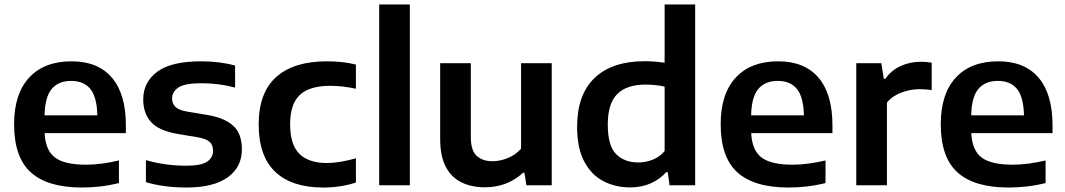

<svg xmlns="http://www.w3.org/2000/svg" viewBox="-20 -828 4760 858"><path d="M346 10Q193 10 118 -57.5Q43 -125 43 -272.5Q43 -408.5 110.2 -481.2Q177.5 -554 300 -554Q418 -554 480.2 -480.8Q542.5 -407.5 542.5 -268V-233H179.5Q183 -156.5 225.5 -124.2Q268 -92 365.5 -92Q399 -92 436.2 -97Q473.5 -102 511.5 -111V-10Q466.5 1 426 5.5Q385.5 10 346 10ZM298 -466.5Q242 -466.5 211.5 -431Q181 -395.5 179 -312.5H415Q413 -395 383.5 -430.8Q354 -466.5 298 -466.5Z M813.5 10Q764.5 10 718.2 4Q672 -2 632 -14V-112.5Q717.5 -87.5 812.5 -87.5Q878 -87.5 905 -105.2Q932 -123 932 -154.5Q932 -179.5 917.8 -193.2Q903.5 -207 866.5 -214L774 -229.5Q691 -243.5 655.5 -282.2Q620 -321 620 -384Q620 -460 682.2 -507Q744.5 -554 878.5 -554Q962 -554 1030.5 -535V-436.5Q960 -456 881 -456Q803 -456 776 -436.2Q749 -416.5 749 -388.5Q749 -366.5 762.5 -351.8Q776 -337 812.5 -330L905.5 -314.5Q983.5 -301.5 1022.2 -266Q1061 -230.5 1061 -160.5Q1061 -81.5 997.8 -35.8Q934.5 10 813.5 10Z M1424 10Q1284.5 10 1210.2 -60Q1136 -130 1136 -272Q1136 -414 1214.5 -484Q1293 -554 1440.5 -554Q1512.5 -554 1570.5 -539.5V-431.5Q1541 -437.5 1513.2 -441Q1485.5 -444.5 1455.5 -444.5Q1363.5 -444.5 1320 -404Q1276.5 -363.5 1276.5 -273Q1276.5 -181 1318.2 -140.2Q1360 -99.5 1441 -99.5Q1495.5 -99.5 1570.5 -120.5V-12.5Q1538.5 -1.5 1501 4.2Q1463.5 10 1424 10Z M1674.5 0V-808H1811.5V0Z M2147 9Q2088.5 9 2043.2 -12.5Q1998 -34 1972.5 -81.8Q1947 -129.5 1947 -207.5V-545.5H2084V-215.5Q2084 -155 2110.5 -131.2Q2137 -107.5 2180.5 -107.5Q2214 -107.5 2248.8 -121.5Q2283.5 -135.5 2308.5 -163.5V-545.5H2445.5V0H2332.5L2323.5 -56H2317.5Q2246.5 9 2147 9Z M2796 9.5Q2730.5 9.5 2676.8 -18.2Q2623 -46 2591 -105.8Q2559 -165.5 2559 -261.5Q2559 -405 2637.2 -479.8Q2715.5 -554.5 2861.5 -554.5Q2885 -554.5 2908 -552.5Q2931 -550.5 2950 -548V-808H3086.5V0H2972L2964 -58.5H2957Q2929.5 -27.5 2888.5 -9Q2847.5 9.5 2796 9.5ZM2832.5 -102Q2864.5 -102 2895.8 -114Q2927 -126 2950 -153V-441Q2932.5 -445 2910.2 -447.5Q2888 -450 2865.5 -450Q2780 -450 2738 -407.5Q2696 -365 2696 -271.5Q2696 -176 2733.5 -139Q2771 -102 2832.5 -102Z M3503.5 10Q3350.5 10 3275.5 -57.5Q3200.5 -125 3200.5 -272.5Q3200.5 -408.5 3267.8 -481.2Q3335 -554 3457.5 -554Q3575.5 -554 3637.8 -480.8Q3700 -407.5 3700 -268V-233H3337Q3340.5 -156.5 3383 -124.2Q3425.5 -92 3523 -92Q3556.5 -92 3593.8 -97Q3631 -102 3669 -111V-10Q3624 1 3583.5 5.5Q3543 10 3503.5 10ZM3455.5 -466.5Q3399.5 -466.5 3369 -431Q3338.5 -395.5 3336.5 -312.5H3572.5Q3570.5 -395 3541 -430.8Q3511.5 -466.5 3455.5 -466.5Z M3806.5 0V-545.5H3918.5L3929.5 -476H3936.5Q3963 -514 4005 -533Q4047 -552 4095 -552Q4120 -552 4143.5 -548V-425Q4130.5 -427.5 4116 -428.5Q4101.5 -429.5 4087.5 -429.5Q4050 -429.5 4009.2 -414.8Q3968.5 -400 3943.5 -369.5V0Z M4487 10Q4334 10 4259 -57.5Q4184 -125 4184 -272.5Q4184 -408.5 4251.2 -481.2Q4318.5 -554 4441 -554Q4559 -554 4621.2 -480.8Q4683.5 -407.5 4683.5 -268V-233H4320.5Q4324 -156.5 4366.5 -124.2Q4409 -92 4506.5 -92Q4540 -92 4577.2 -97Q4614.5 -102 4652.5 -111V-10Q4607.5 1 4567 5.5Q4526.5 10 4487 10ZM4439 -466.5Q4383 -466.5 4352.5 -431Q4322 -395.5 4320 -312.5H4556Q4554 -395 4524.5 -430.8Q4495 -466.5 4439 -466.5Z"/></svg>

Font: Encode Sans SmExp SmBold
Style: Regular
Weight: 600
Width: 6
Designer: Multiple Designers
Foundry: Impallari Type
Version: Version 3.002; ttfautohint (v1.8.3) -l 8 -r 50 -G 200 -x 14 